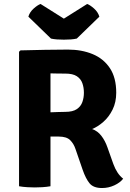

<svg xmlns="http://www.w3.org/2000/svg" viewBox="-20 -939 655 968"><path d="M566 -471.5Q566 -423.5 547.5 -386.2Q529 -349 501 -324.5Q473 -300 444.5 -288.5Q472.5 -278.5 491.2 -254Q510 -229.5 521.5 -196.5L551.5 -112Q560 -88.5 572.2 -69.8Q584.5 -51 601 -38Q585.5 -18 556.2 -4.5Q527 9 494.5 9Q451.5 9 432 -14.2Q412.5 -37.5 396.5 -83.5L360.5 -188Q352 -214 334 -232.2Q316 -250.5 276 -250.5H169.5V-370Q189 -371 217.8 -372.2Q246.5 -373.5 272.5 -374.2Q298.5 -375 309 -375Q347 -375 367.2 -388.8Q387.5 -402.5 395.2 -424.5Q403 -446.5 403 -471.5Q403 -497.5 395.2 -519.5Q387.5 -541.5 367.2 -554.8Q347 -568 309 -568Q293.5 -568 275 -568.2Q256.5 -568.5 234.5 -569V0Q214.5 3.5 192.8 4.8Q171 6 155 6Q141 6 118 4.8Q95 3.5 76 0V-678L83 -685Q147 -686.5 206.2 -687.8Q265.5 -689 322.5 -689Q392 -689 447 -666.2Q502 -643.5 534 -595.5Q566 -547.5 566 -471.5ZM419.5 -919Q434.5 -913.5 454.2 -896Q474 -878.5 481 -855L367 -744.5Q354 -741.5 336.8 -740.2Q319.5 -739 302 -739Q284.5 -739 267.2 -740.2Q250 -741.5 237 -744.5L123 -855Q130 -878.5 149.8 -896Q169.5 -913.5 184.5 -919L302 -845Z"/></svg>

Font: Signika
Style: Bold
Weight: 700
Designer: Anna Giedry
Foundry: Anna Giedry
Version: Version 2.001